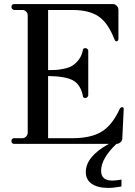

<svg xmlns="http://www.w3.org/2000/svg" viewBox="-20 -706 662 942"><path d="M551 0Q476 72 476 132Q476 180 531 180Q548 180 576 175V209Q536 216 511 216Q460 216 430.5 196Q401 176 401 138Q401 62 514 0H51Q36 0 36 -14Q36 -28 51 -28H90Q100 -28 108 -36Q116 -44 116 -55V-630Q116 -641 108.5 -649Q101 -657 90 -657H51Q45 -657 40.5 -661.5Q36 -666 36 -672Q36 -686 51 -686H535Q545 -686 553 -677.5Q561 -669 561 -658V-514Q561 -509 557.5 -506Q554 -503 552 -503Q545 -503 541 -514Q510 -594 463.5 -625.5Q417 -657 335 -657H216V-362Q240 -362 255.5 -363Q271 -364 295 -369Q319 -374 334.5 -383.5Q350 -393 365 -411.5Q380 -430 386 -457Q386 -470 399 -470Q404 -470 408.5 -466Q413 -462 413 -457V-239Q413 -234 408.5 -229.5Q404 -225 399 -225Q386 -225 386 -239Q374 -293 336.5 -312.5Q299 -332 216 -333V-28H336Q426 -28 478.5 -60Q531 -92 567 -171Q571 -180 580 -180Q587 -180 587 -171L580 -26Q580 -16 571 -8Q562 0 551 0Z"/></svg>

Font: HK Venetian
Style: Regular
Weight: 400
Designer: Alfredo Marco Pradil
Foundry: Alfredo Marco Pradil
Version: Version 1.000;PS 001.000;hotconv 1.0.88;makeotf.lib2.5.64775